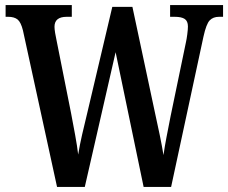

<svg xmlns="http://www.w3.org/2000/svg" viewBox="-20 -734 897 754"><path d="M70 -615Q62 -647 49 -657.5Q36 -668 12 -668H2V-714H262V-668H242Q194 -668 194 -629Q194 -620 196.5 -604.5Q199 -589 202 -576L259 -290Q267 -248 275 -204.5Q283 -161 287 -127Q293 -164 302.5 -205.5Q312 -247 324 -296L421 -707H500L588 -294Q599 -244 607.5 -203Q616 -162 622 -125Q627 -160 634 -196Q641 -232 650 -278L710 -567Q713 -580 715.5 -599.5Q718 -619 718 -630Q718 -651 705.5 -659.5Q693 -668 666 -668H648V-714H856V-668H840Q817 -668 803.5 -654Q790 -640 779 -590L652 0H544L434 -529L313 0H204Z"/></svg>

Font: Noto Serif Tamil ExtraCondensed SemiBold
Style: Regular
Weight: 600
Width: 2
Designer: Indian Type Foundry, Tom Grace, and the Monotype Design Team
Foundry: Monotype Imaging Inc.
Version: Version 2.004; ttfautohint (v1.8.4.7-5d5b)